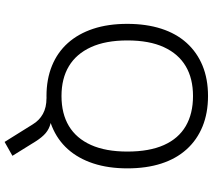

<svg xmlns="http://www.w3.org/2000/svg" viewBox="-66 -688 948 857"><g transform="rotate(90 408.5 -259.0)"><path d="M613 195 535 70Q517 40 488 24Q459 8 418 8L471 -16Q507 -16 531 -10Q555 -4 573.5 11.5Q592 27 611 57L675 160ZM408 8Q333 8 273 -16.5Q213 -41 171.5 -87.5Q130 -134 108 -200.5Q86 -267 86 -352Q86 -437 107.5 -504Q129 -571 171 -617.5Q213 -664 272.5 -688.5Q332 -713 408 -713Q484 -713 544 -688.5Q604 -664 646 -617.5Q688 -571 709.5 -504.5Q731 -438 731 -353Q731 -268 709 -201Q687 -134 645.5 -87.5Q604 -41 544 -16.5Q484 8 408 8ZM408 -59Q487 -59 542 -92Q597 -125 626.5 -190.5Q656 -256 656 -353Q656 -451 627 -516Q598 -581 542.5 -613.5Q487 -646 408 -646Q330 -646 275 -613.5Q220 -581 190 -516Q160 -451 160 -353Q160 -256 190 -190.5Q220 -125 275 -92Q330 -59 408 -59Z"/></g></svg>

Font: Nunito Sans 6pt Light
Style: Regular
Weight: 300
Version: Version 3.101;gftools[0.9.27]